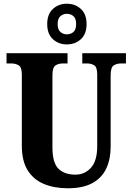

<svg xmlns="http://www.w3.org/2000/svg" viewBox="-20 -999 710 1029"><path d="M344 10Q271 10 215.5 -13Q160 -36 128.5 -86Q97 -136 97 -218V-599Q97 -639 80 -649Q63 -659 40 -659H15V-714H342V-659H318Q294 -659 277.5 -648.5Q261 -638 261 -595V-210Q261 -126 293.5 -94.5Q326 -63 384 -63Q434 -63 467.5 -100Q501 -137 501 -215V-599Q501 -639 485 -649Q469 -659 445 -659H421V-714H655V-659H630Q606 -659 589.5 -648.5Q573 -638 573 -595V-213Q573 -146 549.5 -96Q526 -46 475.5 -18Q425 10 344 10ZM338 -761Q294 -761 263.5 -789Q233 -817 233 -870Q233 -923 263.5 -951Q294 -979 338 -979Q383 -979 413.5 -951Q444 -923 444 -870Q444 -817 413.5 -789Q383 -761 338 -761ZM338 -815Q359 -815 373.5 -827.5Q388 -840 388 -870Q388 -900 373.5 -912.5Q359 -925 338 -925Q319 -925 304 -912.5Q289 -900 289 -870Q289 -840 304 -827.5Q319 -815 338 -815Z"/></svg>

Font: Noto Serif Armenian Condensed ExtraBold
Style: Regular
Weight: 800
Width: 3
Designer: Monotype Design Team
Foundry: Monotype Imaging Inc.
Version: Version 2.008; ttfautohint (v1.8.4.7-5d5b)